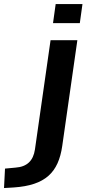

<svg xmlns="http://www.w3.org/2000/svg" viewBox="-146 -739 443 955"><path d="M-77.1 193.4C79.1 182.6 144.5 119.6 163.6 -13.2L238.8 -539.1H105.5L27.8 4.4C19.5 60.5 -11.7 90.8 -68.8 94.7L-121.1 99.6L-126 196.3ZM251 -624 264.2 -718.8H130.9L117.7 -624Z"/></svg>

Font: Winston SemiBold
Style: Italic
Weight: 600
Italic angle: -8.13011°
Designer: Vernon Adams, Kim Jin-seong, David Berlow, Cristiano Sobral
Foundry: The Winston Project Authors
Version: Version 3.004